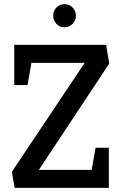

<svg xmlns="http://www.w3.org/2000/svg" viewBox="-20 -908 592 928"><path d="M51 0 37 -77 389 -604H132L113 -497H49V-691H493L508 -601L168 -87H423L442 -194H506V0ZM292 -776Q268 -776 252.5 -793Q237 -810 237 -832Q237 -855 252.5 -871.5Q268 -888 292 -888Q315 -888 331 -871.5Q347 -855 347 -832Q347 -810 331 -793Q315 -776 292 -776Z"/></svg>

Font: Kreon Light
Style: Regular
Weight: 400
Version: Version 2.002